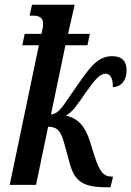

<svg xmlns="http://www.w3.org/2000/svg" viewBox="-20 -780 554 810"><path d="M430 10H446L457 -35H452C416 -35 400 -56 378 -124L360 -182C341 -243 312 -281 258 -292C286 -308 305 -336 342 -390C381 -445 402 -469 425 -469C450 -469 457 -440 456 -412C494 -415 514 -442 514 -484C514 -520 496 -543 454 -543C395 -543 363 -502 309 -424L264 -359C237 -319 221 -299 195 -297L256 -589H349L359 -637H267L295 -760H115L105 -714H117C143 -714 162 -708 162 -679C162 -666 158 -652 155 -637H84L74 -589H144L21 0H132L183 -245C225 -245 238 -225 253 -168L273 -95C294 -14 330 10 430 10Z"/></svg>

Font: Noto Serif Condensed Semi
Style: Italic
Weight: 600
Width: 3
Italic angle: -12°
Designer: Monotype Design Team
Foundry: Monotype Imaging Inc.
Version: Version 1.901